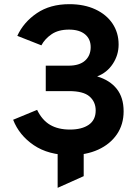

<svg xmlns="http://www.w3.org/2000/svg" viewBox="-20 -732 668 921"><path d="M256.5 169V-90H381.5V113ZM318.5 12Q212.5 12 142.2 -35.5Q72 -83 43 -157.5L158 -205Q182 -155.5 220.5 -133Q259 -110.5 315.5 -110.5Q372.5 -110.5 405.8 -133.5Q439 -156.5 439 -202Q439 -243.5 409.5 -269.2Q380 -295 311 -295H199.5V-417H309Q361 -417 388 -441.2Q415 -465.5 415 -506Q415 -545 387.8 -567.5Q360.5 -590 311 -590Q260 -590 227.5 -567.8Q195 -545.5 178.5 -514.5L63 -560Q93 -625.5 156.8 -668.8Q220.5 -712 312.5 -712Q384 -712 437.2 -687.2Q490.5 -662.5 519.8 -618.8Q549 -575 549 -518.5Q549 -468 521.2 -425.8Q493.5 -383.5 446 -365.5Q507.5 -347 540.2 -305.5Q573 -264 573 -198Q573 -135 540.8 -87.8Q508.5 -40.5 451 -14.2Q393.5 12 318.5 12Z"/></svg>

Font: Undotted
Style: Bold
Weight: 700
Designer: Delve Withrington, Dave Bailey, Thomas Jockin
Foundry: Delve Fonts LLC
Version: Version 4.000